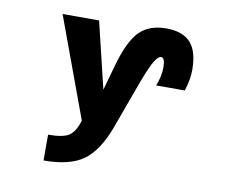

<svg xmlns="http://www.w3.org/2000/svg" viewBox="-83 -648 1165 981"><g transform="rotate(10 500.0 -157.5)"><path d="M202.1 229.5V95.7Q280.3 95.7 311 74.7Q341.8 53.7 359.4 -4.9L168 -524.4H357.4L440.4 -179.7L477.5 -312.5Q513.7 -441.4 564 -492.7Q614.3 -543.9 703.1 -543.9Q788.1 -543.9 829.1 -499.5Q870.1 -455.1 870.1 -357.4Q870.1 -306.6 850.6 -248H702.1Q722.7 -298.8 722.7 -343.8Q722.7 -395.5 702.1 -395.5Q688.5 -395.5 669.9 -366.7Q651.4 -337.9 618.2 -250L525.4 3.9Q478.5 128.9 407.7 179.2Q336.9 229.5 202.1 229.5Z"/></g></svg>

Font: Gen Shin Gothic Monospace Heavy
Style: Bold
Weight: 800
Designer: [Source Han Sans]
Ryoko NISHIZUKA  (kana & ideographs); Paul D. Hunt (Latin, Greek & Cyrillic); Wenlong ZHANG  (bopomofo
Version: Version 1.002.20150607